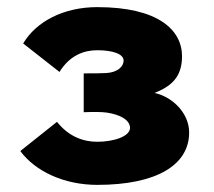

<svg xmlns="http://www.w3.org/2000/svg" viewBox="-20 -504 600 539"><path d="M140 -162 37 -80C79 -23 160 15 253 15C420 15 511 -41 511 -132C511 -188 462 -233 414 -243C458 -261 491 -285 491 -346C491 -420 424 -484 253 -484C159 -484 82 -444 45 -382L147 -302C176 -349 216 -363 253 -363C295 -363 327 -353 327 -334C327 -317 310 -301 279 -299C264 -298 242 -298 215 -298V-189C242 -190 265 -190 279 -188C315 -183 345 -168 345 -145C345 -121 299 -106 253 -106C216 -106 174 -119 140 -162Z"/></svg>

Font: Kreadon Extra Bold
Style: Regular
Weight: 800
Designer: kohakuno
Foundry: StudioGnu
Version: Version 1.000;Glyphs 3.1.2 (3151)